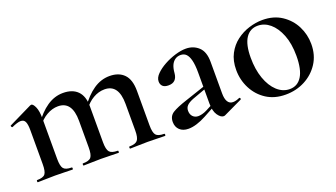

<svg xmlns="http://www.w3.org/2000/svg" viewBox="-45 -699 1769 1012"><g transform="rotate(-20 839.0 -193.0)"><path d="M559 0Q556 0 556 -6Q556 -12 559 -12Q592 -12 604 -26Q616 -40 616 -81V-230Q616 -340 537 -340Q504 -340 473 -322Q442 -304 421 -273L416 -285Q453 -339 495.5 -368Q538 -397 586 -397Q638 -397 667 -367Q696 -337 696 -274V-81Q696 -40 707.5 -26Q719 -12 753 -12Q757 -12 757 -6Q757 0 753 0Q734 0 709 -1Q684 -2 656 -2Q628 -2 603 -1Q578 0 559 0ZM298 0Q295 0 295 -6Q295 -12 298 -12Q332 -12 343.5 -26Q355 -40 355 -81V-230Q355 -340 276 -340Q244 -340 212.5 -322Q181 -304 160 -273L155 -285Q192 -339 234.5 -368Q277 -397 325 -397Q378 -397 406.5 -368Q435 -339 435 -282V-81Q435 -40 447 -26Q459 -12 493 -12Q496 -12 496 -6Q496 0 493 0Q473 0 448 -1Q423 -2 395 -2Q368 -2 342.5 -1Q317 0 298 0ZM41 0Q38 0 38 -6Q38 -12 41 -12Q75 -12 86 -26Q97 -40 97 -81V-272Q97 -304 90 -319Q83 -334 65 -334Q56 -334 43 -330Q30 -326 15 -319Q11 -318 8.5 -323.5Q6 -329 9 -330L140 -394Q145 -396 147 -396Q157 -396 167.5 -373Q178 -350 178 -306V-81Q178 -40 189.5 -26Q201 -12 235 -12Q238 -12 238 -6Q238 0 235 0Q216 0 191 -1Q166 -2 138 -2Q111 -2 85.5 -1Q60 0 41 0Z M1089 6Q1085 8 1080 8Q1064 8 1048 -15Q1032 -38 1032 -82V-255Q1032 -297 1025.5 -323Q1019 -349 1007 -361Q995 -373 976 -373Q958 -373 944.5 -363.5Q931 -354 923.5 -337Q916 -320 914 -294Q912 -270 899.5 -257Q887 -244 863 -244Q841 -244 830.5 -254Q820 -264 820 -281Q820 -302 840 -322Q860 -342 890 -358.5Q920 -375 953 -385Q986 -395 1013 -395Q1055 -395 1084 -368.5Q1113 -342 1113 -285V-108Q1113 -77 1123 -61Q1133 -45 1152 -45Q1168 -45 1188 -54Q1193 -56 1195 -50.5Q1197 -45 1192 -43ZM884 7Q853 7 835 -10Q817 -27 817 -55Q817 -88 842.5 -104Q868 -120 923 -138L1042 -178L1045 -164L960 -133Q935 -123 924 -111.5Q913 -100 913 -83Q913 -62 925 -50Q937 -38 955 -38Q964 -38 976.5 -41Q989 -44 1003 -51L1068 -85L1070 -70L983 -23Q957 -9 931.5 -1Q906 7 884 7Z M1427 13Q1365 13 1320 -16Q1275 -45 1250 -93.5Q1225 -142 1225 -198Q1225 -250 1245 -288Q1265 -326 1297.5 -350.5Q1330 -375 1368.5 -387Q1407 -399 1444 -399Q1507 -399 1552 -369Q1597 -339 1620.5 -292Q1644 -245 1644 -192Q1644 -130 1614 -84Q1584 -38 1535 -12.5Q1486 13 1427 13ZM1457 -7Q1501 -7 1525 -45.5Q1549 -84 1549 -160Q1549 -229 1529.5 -278Q1510 -327 1479 -353Q1448 -379 1411 -379Q1367 -379 1343 -342.5Q1319 -306 1319 -233Q1319 -167 1337 -116Q1355 -65 1386.5 -36Q1418 -7 1457 -7Z"/></g></svg>

Font: Cormorant SemiBold
Style: Regular
Weight: 600
Designer: Christian Thalmann (Catharsis Fonts)
Foundry: Catharsis Fonts
Version: Version 4.000